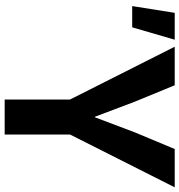

<svg xmlns="http://www.w3.org/2000/svg" viewBox="7 -775 768 822"><g transform="rotate(90 391.0 -364.0)"><path d="M6 -546 35 -728H150L97 -546ZM406 -280 180 -728H345L415 -558L480 -386H482L547 -558L618 -728H782L556 -280V0H406Z"/></g></svg>

Font: Murecho SemiBold
Style: Regular
Weight: 600
Designer: Neil Summerour
Foundry: Positype
Version: Version 1.010; ttfautohint (v1.8.3)